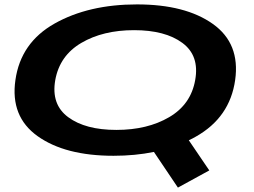

<svg xmlns="http://www.w3.org/2000/svg" viewBox="-20 -701 1154 872"><path d="M788 151 679 -11Q593.5 6.5 495.5 6.5Q276 6.5 151 -82.5Q26 -171.5 50 -337.5Q74 -507.5 228.2 -594.2Q382.5 -681 602.2 -681Q822 -681 946.8 -592.2Q1071.5 -503.5 1048 -337.5Q1024 -167.5 869.5 -80.5Q854 -71.5 837.5 -64L930.5 73ZM508.5 -111Q649.5 -111 748.2 -168.8Q847 -226.5 866.5 -337.5Q886.5 -448.5 808.2 -506.2Q730 -564 589 -564Q448 -564 349.5 -506.2Q251 -448.5 231 -337.5Q211.5 -226.5 289.8 -168.8Q368 -111 508.5 -111Z"/></svg>

Font: Anybody UltraExpanded SemiBold
Style: Italic
Weight: 600
Width: 9
Italic angle: -10°
Designer: Tyler Finck
Foundry: Etcetera Type Company
Version: Version 1.010; ttfautohint (v1.8.3) -l 8 -r 50 -G 200 -x 14 